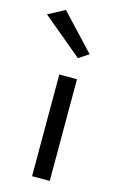

<svg xmlns="http://www.w3.org/2000/svg" viewBox="-145 -789 521 839"><g transform="rotate(15 115.0 -370.0)"><path d="M-30 -700 45 -740 195 -580 150 -550ZM90 -460H170V0H90Z"/></g></svg>

Font: Jost*
Style: Regular
Weight: 400
Version: Version 3.7